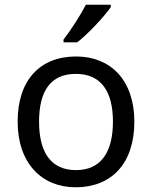

<svg xmlns="http://www.w3.org/2000/svg" viewBox="-20 -786 645 816"><path d="M451 -756V-766H345C322 -721 279 -655 250 -618V-606H308C355 -642 426 -719 451 -756ZM551 -269C551 -446 449 -546 304 -546C150 -546 55 -446 55 -269C55 -91 159 10 301 10C454 10 551 -91 551 -269ZM146 -269C146 -396 193 -472 302 -472C411 -472 460 -396 460 -269C460 -142 411 -63 303 -63C194 -63 146 -142 146 -269Z"/></svg>

Font: Noto Sans Hebrew Droid
Style: Bold
Weight: 700
Designer: Monotype Design Team
Foundry: Monotype Imaging Inc.
Version: Version 1.100